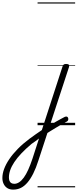

<svg xmlns="http://www.w3.org/2000/svg" viewBox="-316 -1053 652 1615"><path d="M72 21Q92 8 113 -5Q134 -18 154.5 -29.5Q175 -41 194 -51.5Q213 -62 229 -70Q241 -75 248 -71.5Q255 -68 257.5 -59.5Q260 -51 257 -42.5Q254 -34 245 -30Q225 -20 202 -6.5Q179 7 155 21Q131 35 107.5 50Q84 65 60 80ZM-205 542Q-234 542 -254 529.5Q-274 517 -285 494.5Q-296 472 -296 444Q-296 408 -281.5 368.5Q-267 329 -238.5 286.5Q-210 244 -167.5 200.5Q-125 157 -69 115Q-43 96 -17 77.5Q9 59 36 41L210 -494Q214 -506 220.5 -510.5Q227 -515 240 -515Q257 -515 263 -508.5Q269 -502 264 -488L7 297Q-13 360 -36 406Q-59 452 -85 482.5Q-111 513 -140.5 527.5Q-170 542 -205 542ZM-196 493Q-175 493 -155 480Q-135 467 -116 441Q-97 415 -79 375.5Q-61 336 -43 282L12 112Q-3 124 -18.5 135Q-34 146 -50 157Q-99 198 -135.5 236.5Q-172 275 -195.5 310.5Q-219 346 -230 378Q-241 410 -241 440Q-241 455 -236.5 467.5Q-232 480 -221.5 486.5Q-211 493 -196 493ZM0 513H316V523H0ZM0 -20H316V0H0ZM0 -505H316V-500H0ZM0 -1033H316V-1023H0Z"/></svg>

Font: Playwrite IN Guides
Style: Regular
Weight: 400
Designer: Veronika Burian, José Scaglione
Foundry: TypeTogether
Version: Version 1.003